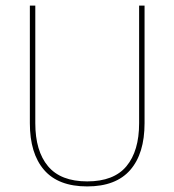

<svg xmlns="http://www.w3.org/2000/svg" viewBox="-20 -659 625 688"><path d="M292.5 9Q189 9 138 -50Q87 -109 87 -217.5V-639H106.5V-217.5Q106.5 -118 152 -63.5Q197.5 -9 292.5 -9Q388 -9 433.2 -63.5Q478.5 -118 478.5 -217.5V-639H498V-217.5Q498 -109 446.8 -50Q395.5 9 292.5 9Z"/></svg>

Font: Anek Gurmukhi Thin
Style: Regular
Weight: 250
Designer: Sarang Kulkarni (Gurmukhi), Yesha Goshar (Latin)
Foundry: Ek Type
Version: Version 1.003